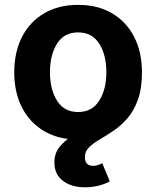

<svg xmlns="http://www.w3.org/2000/svg" viewBox="-20 -573 653 803"><path d="M306.6 10.7Q224.6 10.7 164.6 -24.7Q104.5 -60.1 72 -123.3Q39.6 -186.5 39.6 -270.5Q39.6 -355 72 -418.5Q104.5 -481.9 164.6 -517.3Q224.6 -552.7 306.6 -552.7Q388.7 -552.7 448.7 -517.3Q508.8 -481.9 541.3 -418.5Q573.7 -355 573.7 -270.5Q573.7 -186.5 541.3 -123.3Q508.8 -60.1 448.7 -24.7Q388.7 10.7 306.6 10.7ZM306.6 -104.5Q365.2 -104.5 395 -151.9Q424.8 -199.2 424.8 -271Q424.8 -343.3 395 -390.4Q365.2 -437.5 306.6 -437.5Q248 -437.5 218.5 -390.4Q189 -343.3 189 -271Q189 -199.2 218.5 -151.9Q248 -104.5 306.6 -104.5ZM335.9 210.4Q278.8 210.4 243.2 183.3Q207.5 156.2 207.5 106.9Q207.5 68.4 228.8 41.7Q250 15.1 283.7 -5.6Q317.4 -26.4 355 -47.9Q392.6 -69.3 426.3 -97.7Q460 -126 481.2 -167.5Q502.4 -209 502.4 -270.5H573.7Q573.7 -201.7 556.4 -154.8Q539.1 -107.9 512 -77.1Q484.9 -46.4 454.3 -25.9Q423.8 -5.4 396.5 10.5Q369.1 26.4 352.1 43.5Q335 60.5 335 84.5Q335 120.6 370.1 120.6Q380.4 120.6 389.6 117.4Q398.9 114.3 407.7 109.4L439 185.5Q421.4 195.8 393.8 203.1Q366.2 210.4 335.9 210.4Z"/></svg>

Font: Inter-Bold
Style: Bold
Weight: 700
Designer: Rasmus Andersson
Foundry: rsms
Version: Version 4.000;git-a52131595